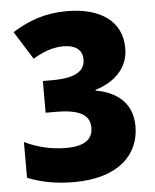

<svg xmlns="http://www.w3.org/2000/svg" viewBox="-52 -839 647 802"><g transform="rotate(-5 272.0 -438.0)"><path d="M488 -620C488 -734 397 -795 258 -795C165 -795 97 -769 29 -727L103 -609C144 -634 186 -650 231 -650C279 -650 310 -630 310 -589C310 -541 273 -513 173 -513H133V-380H176C280 -380 318 -352 318 -301C318 -252 282 -226 206 -226C146 -226 88 -239 32 -266V-116C87 -94 149 -81 227 -81C411 -81 502 -171 502 -291C502 -384 444 -437 349 -454V-457C431 -482 488 -537 488 -620Z"/></g></svg>

Font: Noto Sans Kannada UI SemiCondensed Black
Style: Regular
Weight: 900
Width: 4
Designer: Jelle Bosma - Monotype Design Team
Foundry: Monotype Imaging Inc.
Version: Version 2.005